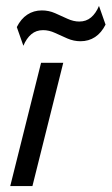

<svg xmlns="http://www.w3.org/2000/svg" viewBox="-20 -629 377 649"><path d="M14.6 0 118.8 -416.7H193.8L89.6 0ZM59 -474.3 36.8 -537.5Q50.7 -565.3 72.2 -579.5Q93.8 -593.8 121.5 -593.8Q145.1 -593.8 166.3 -584.4Q187.5 -575 208 -565.6Q228.5 -556.2 247.9 -556.2Q271.5 -556.2 287.8 -570.1Q304.2 -584 314.6 -609L336.8 -545.8Q322.9 -518.1 301.4 -503.8Q279.9 -489.6 252.1 -489.6Q229.2 -489.6 207.6 -499Q186.1 -508.3 166 -517.7Q145.8 -527.1 125.7 -527.1Q102.1 -527.1 85.8 -513.2Q69.4 -499.3 59 -474.3Z"/></svg>

Font: Afacad
Style: Italic
Weight: 400
Italic angle: -14°
Designer: Kristian Moeller
Foundry: Dicotype
Version: Version 1.000